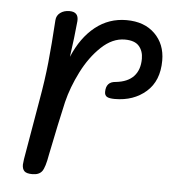

<svg xmlns="http://www.w3.org/2000/svg" viewBox="-44 -570 590 620"><g transform="rotate(5 251.0 -259.5)"><path d="M469 -394Q469 -328 428.5 -292.5Q388 -257 327 -257Q309 -257 301.5 -261.5Q294 -266 294 -277Q294 -310 325 -312Q364 -316 383.5 -337Q403 -358 403 -394Q403 -419 389 -435Q375 -451 343 -451Q303 -451 267 -417Q231 -383 205.5 -332.5Q180 -282 168 -233Q153 -168 131 -59Q124 -18 114.5 -5Q105 8 83 8Q64 8 57 1Q50 -6 50 -20Q50 -24 52 -38L85 -230Q97 -297 103 -355.5Q109 -414 114 -494Q115 -509 127 -518Q139 -527 157 -527Q187 -527 185 -497Q180 -443 171 -380Q198 -444 242 -479Q286 -514 343 -514Q401 -514 435 -480.5Q469 -447 469 -394Z"/></g></svg>

Font: Mali
Style: Italic
Weight: 400
Italic angle: -10°
Version: Version 1.000; ttfautohint (v1.6)